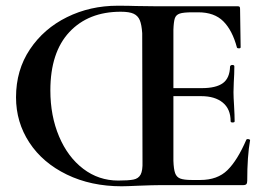

<svg xmlns="http://www.w3.org/2000/svg" viewBox="-20 -647 931 671"><path d="M846 -161Q849 -161 852 -159.5Q855 -158 854 -157Q844 -101 844 -15Q844 -7 841 -3.5Q838 0 829 0H539Q515 0 465 2Q421 4 405 4Q298 4 213.5 -37Q129 -78 82.5 -149Q36 -220 36 -307Q36 -402 84.5 -474.5Q133 -547 214 -587Q295 -627 391 -627Q431 -627 455 -626L533 -625H812Q816 -625 817.5 -623Q819 -621 819 -616L821 -482Q821 -478 815 -478Q809 -478 808 -481Q792 -541 760.5 -572.5Q729 -604 673 -604H653Q621 -604 608 -599.5Q595 -595 591 -583Q587 -571 586 -543V-339H685Q735 -339 759 -356.5Q783 -374 784 -415Q786 -420 792 -420Q799 -420 799 -415Q799 -389 797 -359L796 -325Q796 -308 798 -278Q800 -244 800 -223Q800 -219 793 -219Q786 -219 786 -223Q786 -266 758.5 -288.5Q731 -311 683 -311H586V-85Q587 -56 592 -42Q597 -28 610 -23Q623 -18 651 -18H680Q740 -18 775 -52.5Q810 -87 841 -159Q842 -161 846 -161ZM478 -82 477 -531Q475 -561 468.5 -576.5Q462 -592 447 -599Q432 -606 402 -606Q289 -606 222.5 -535Q156 -464 156 -331Q156 -242 186.5 -170Q217 -98 271 -57Q325 -16 393 -16Q429 -16 446.5 -19.5Q464 -23 471.5 -37Q479 -51 478 -82Z"/></svg>

Font: Cormorant Upright
Style: Bold
Weight: 700
Designer: Christian Thalmann (Catharsis Fonts)
Foundry: Catharsis Fonts
Version: Version 3.302